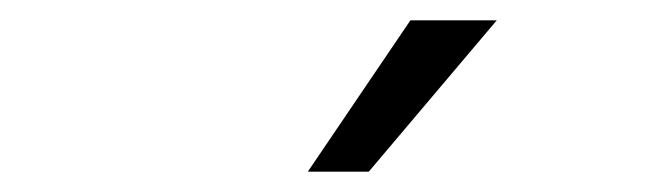

<svg xmlns="http://www.w3.org/2000/svg" viewBox="-20 -716 640 189"><path d="M283 -547 384 -696H469L343 -547Z"/></svg>

Font: Gantari
Style: Italic
Weight: 400
Italic angle: -10°
Designer: Anugrah Pasau
Foundry: Lafontype
Version: Version 1.000; ttfautohint (v1.8.3)